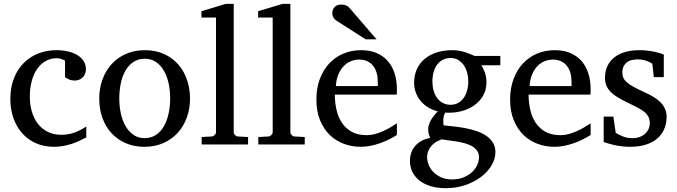

<svg xmlns="http://www.w3.org/2000/svg" viewBox="-20 -757 3547 1006"><path d="M432.1 -37.1Q415 -28.3 396.2 -19.3Q377.4 -10.3 356.2 -3.4Q335 3.4 311.8 7.8Q288.6 12.2 263.2 12.2Q210.4 12.2 168.2 -6.6Q126 -25.4 96.2 -58.8Q66.4 -92.3 50.3 -138.2Q34.2 -184.1 34.2 -237.8Q34.2 -300.8 53.7 -348.6Q73.2 -396.5 106.4 -429Q139.6 -461.4 183.3 -477.8Q227.1 -494.1 274.9 -494.1Q307.6 -494.1 336.2 -487.5Q364.7 -481 385.5 -468.3Q406.2 -455.6 418.2 -437Q430.2 -418.5 430.2 -394Q430.2 -379.4 425 -368.4Q419.9 -357.4 411.6 -349.9Q403.3 -342.3 392.8 -338.6Q382.3 -335 371.1 -335Q354.5 -335 342.3 -340.6Q330.1 -346.2 320.8 -352.1V-439Q310.5 -444.8 299.6 -448.5Q288.6 -452.1 278.8 -452.1Q245.6 -452.1 219 -437Q192.4 -421.9 174.1 -395Q155.8 -368.2 146 -331.3Q136.2 -294.4 136.2 -251Q136.2 -209.5 146.7 -172.9Q157.2 -136.2 178 -109.1Q198.7 -82 229.7 -66.4Q260.7 -50.8 301.8 -50.8Q336.9 -50.8 368.4 -61.8Q399.9 -72.8 432.1 -94.2Z M871.6 -241.2Q871.6 -282.2 863.5 -319.8Q855.5 -357.4 838.9 -386.2Q822.3 -415 797.4 -432.1Q772.5 -449.2 738.8 -449.2Q704.1 -449.2 678.7 -432.1Q653.3 -415 637 -386.2Q620.6 -357.4 612.8 -319.8Q605 -282.2 605 -241.2Q605 -200.7 613 -163.1Q621.1 -125.5 637.7 -96.7Q654.3 -67.9 679.2 -50.5Q704.1 -33.2 737.8 -33.2Q772 -33.2 797.4 -50.3Q822.8 -67.4 839.1 -96.2Q855.5 -125 863.5 -162.6Q871.6 -200.2 871.6 -241.2ZM975.6 -240.2Q975.6 -187 958.7 -140.9Q941.9 -94.7 910.9 -60.8Q879.9 -26.9 835.7 -7.3Q791.5 12.2 736.8 12.2Q682.1 12.2 638.2 -7.1Q594.2 -26.4 563.5 -60.1Q532.7 -93.8 516.4 -139.9Q500 -186 500 -240.2Q500 -293.5 516.6 -339.8Q533.2 -386.2 564.5 -420.7Q595.7 -455.1 639.9 -474.6Q684.1 -494.1 739.7 -494.1Q795.4 -494.1 839.4 -474.1Q883.3 -454.1 913.6 -419.7Q943.8 -385.3 959.7 -339.1Q975.6 -293 975.6 -240.2Z M1036.6 0V-39.1L1089.8 -42Q1096.7 -42 1104.2 -49.1Q1111.8 -56.2 1111.8 -63V-665H1035.6V-698.2L1163.6 -736.8H1204.6V-63Q1204.6 -56.2 1211.7 -49.1Q1218.8 -42 1225.6 -42L1279.8 -39.1V0Z M1333.5 0V-39.1L1386.7 -42Q1393.6 -42 1401.1 -49.1Q1408.7 -56.2 1408.7 -63V-665H1332.5V-698.2L1460.4 -736.8H1501.5V-63Q1501.5 -56.2 1508.5 -49.1Q1515.6 -42 1522.5 -42L1576.7 -39.1V0Z M2059.6 -49.8Q2038.6 -36.6 2015.9 -25.4Q1993.2 -14.2 1969 -5.9Q1944.8 2.4 1919.9 7.3Q1895 12.2 1869.6 12.2Q1824.2 12.2 1782.2 -3.2Q1740.2 -18.6 1708.3 -49.3Q1676.3 -80.1 1657 -126.7Q1637.7 -173.3 1637.7 -235.8Q1637.7 -294.4 1655.3 -342Q1672.9 -389.6 1704.1 -423.6Q1735.4 -457.5 1778.3 -475.8Q1821.3 -494.1 1872.6 -494.1Q1918.9 -494.1 1954.1 -478.8Q1989.3 -463.4 2012.7 -436.3Q2036.1 -409.2 2047.9 -371.3Q2059.6 -333.5 2059.6 -289.1V-275.9Q2059.6 -268.1 2058.6 -261.2H1734.4Q1734.4 -223.1 1742.4 -185.1Q1750.5 -147 1769.5 -116.7Q1788.6 -86.4 1820.8 -67.6Q1853 -48.8 1901.4 -48.8Q1922.9 -48.8 1943.8 -54.4Q1964.8 -60.1 1985.1 -68.8Q2005.4 -77.6 2023.9 -88.6Q2042.5 -99.6 2059.6 -110.8ZM1959.5 -328.1Q1959.5 -353 1953.6 -374.3Q1947.8 -395.5 1935.8 -411.1Q1923.8 -426.8 1905.5 -435.8Q1887.2 -444.8 1862.3 -444.8Q1837.4 -444.8 1815.9 -435.3Q1794.4 -425.8 1778.1 -407.7Q1761.7 -389.6 1751.7 -364Q1741.7 -338.4 1739.7 -306.2H1959.5ZM1896 -550.8 1744.1 -647.9Q1733.4 -654.8 1727.3 -664.6Q1721.2 -674.3 1721.2 -688Q1721.2 -695.8 1723.6 -703.9Q1726.1 -711.9 1731.4 -718.3Q1736.8 -724.6 1745.6 -728.8Q1754.4 -732.9 1767.1 -732.9Q1777.8 -732.9 1785.2 -731.2Q1792.5 -729.5 1798.3 -726.1Q1804.2 -722.7 1809.1 -717.5Q1814 -712.4 1819.3 -706.1L1953.1 -550.8Z M2489.7 66.9Q2489.7 46.4 2479.5 32Q2469.2 17.6 2452.4 8.3Q2435.5 -1 2414.3 -6.6Q2393.1 -12.2 2371.3 -15.9Q2349.6 -19.5 2329.3 -21.7Q2309.1 -23.9 2293.9 -26.9Q2272 -19 2257.3 -8.1Q2242.7 2.9 2233.9 15.6Q2225.1 28.3 2221.4 41.5Q2217.8 54.7 2217.8 66.9Q2217.8 85 2225.6 105.5Q2233.4 126 2249.5 143.1Q2265.6 160.2 2290.3 171.6Q2314.9 183.1 2348.6 183.1Q2384.3 183.1 2410.9 171.6Q2437.5 160.2 2455.1 143.1Q2472.7 126 2481.2 105.5Q2489.7 85 2489.7 66.9ZM2433.6 -331.1Q2433.6 -354.5 2427.5 -376.7Q2421.4 -398.9 2409.7 -415.8Q2397.9 -432.6 2380.6 -442.9Q2363.3 -453.1 2340.8 -453.1Q2319.8 -453.1 2302.2 -444.8Q2284.7 -436.5 2272.2 -420.7Q2259.8 -404.8 2252.7 -381.8Q2245.6 -358.9 2245.6 -330.1Q2245.6 -305.2 2251.7 -283Q2257.8 -260.7 2269.8 -244.1Q2281.7 -227.5 2299.6 -217.8Q2317.4 -208 2340.8 -208Q2363.3 -208 2380.6 -217.8Q2397.9 -227.5 2409.7 -244.1Q2421.4 -260.7 2427.5 -283.2Q2433.6 -305.7 2433.6 -331.1ZM2502 -415Q2513.2 -397 2521 -375.7Q2528.8 -354.5 2528.8 -325.2Q2528.8 -285.6 2510.7 -254.9Q2492.7 -224.1 2462.6 -203.6Q2432.6 -183.1 2393.8 -173.6Q2355 -164.1 2313 -167Q2307.1 -157.2 2304.9 -146Q2302.7 -134.8 2302.5 -125Q2302.2 -115.2 2303.2 -108.2Q2304.2 -101.1 2304.7 -100.1Q2327.1 -97.7 2356 -94.7Q2384.8 -91.8 2414.8 -86.2Q2444.8 -80.6 2473.9 -71.3Q2502.9 -62 2525.4 -47.1Q2547.9 -32.2 2561.8 -11Q2575.7 10.3 2575.7 40Q2575.7 75.7 2555.4 109.6Q2535.2 143.6 2500 170.2Q2464.8 196.8 2417.5 212.9Q2370.1 229 2315.9 229Q2271 229 2236.1 218.3Q2201.2 207.5 2177.2 188.5Q2153.3 169.4 2140.6 143.3Q2127.9 117.2 2127.9 86.9Q2127.9 64.9 2134.3 45.2Q2140.6 25.4 2153.8 9.5Q2167 -6.3 2186.8 -17.8Q2206.5 -29.3 2233.9 -34.2Q2231 -42 2229 -47.1Q2227.1 -52.2 2225.8 -56.9Q2224.6 -61.5 2224.1 -66.7Q2223.6 -71.8 2223.6 -80.1Q2223.6 -99.6 2235.6 -123.3Q2247.6 -147 2273.9 -173.8Q2249 -179.7 2226.6 -192.4Q2204.1 -205.1 2187 -224.4Q2169.9 -243.7 2159.9 -268.8Q2149.9 -293.9 2149.9 -324.2Q2149.9 -363.8 2164.6 -395.3Q2179.2 -426.8 2205.6 -448.7Q2231.9 -470.7 2268.8 -482.4Q2305.7 -494.1 2350.6 -494.1Q2368.2 -494.1 2385 -491.2Q2401.9 -488.3 2416.7 -483.6Q2431.6 -479 2444.3 -473.6Q2457 -468.3 2466.8 -463.9H2601.6V-415Z M3074.7 -49.8Q3053.7 -36.6 3031 -25.4Q3008.3 -14.2 2984.1 -5.9Q2960 2.4 2935.1 7.3Q2910.2 12.2 2884.8 12.2Q2839.4 12.2 2797.4 -3.2Q2755.4 -18.6 2723.4 -49.3Q2691.4 -80.1 2672.1 -126.7Q2652.8 -173.3 2652.8 -235.8Q2652.8 -294.4 2670.4 -342Q2688 -389.6 2719.2 -423.6Q2750.5 -457.5 2793.5 -475.8Q2836.4 -494.1 2887.7 -494.1Q2934.1 -494.1 2969.2 -478.8Q3004.4 -463.4 3027.8 -436.3Q3051.3 -409.2 3063 -371.3Q3074.7 -333.5 3074.7 -289.1V-275.9Q3074.7 -268.1 3073.7 -261.2H2749.5Q2749.5 -223.1 2757.6 -185.1Q2765.6 -147 2784.7 -116.7Q2803.7 -86.4 2835.9 -67.6Q2868.2 -48.8 2916.5 -48.8Q2938 -48.8 2959 -54.4Q2980 -60.1 3000.2 -68.8Q3020.5 -77.6 3039.1 -88.6Q3057.6 -99.6 3074.7 -110.8ZM2974.6 -328.1Q2974.6 -353 2968.8 -374.3Q2962.9 -395.5 2950.9 -411.1Q2939 -426.8 2920.7 -435.8Q2902.3 -444.8 2877.4 -444.8Q2852.5 -444.8 2831.1 -435.3Q2809.6 -425.8 2793.2 -407.7Q2776.9 -389.6 2766.8 -364Q2756.8 -338.4 2754.9 -306.2H2974.6Z M3472.7 -145Q3472.7 -108.4 3459.5 -79.1Q3446.3 -49.8 3421.9 -29.5Q3397.5 -9.3 3361.8 1.5Q3326.2 12.2 3281.7 12.2Q3258.8 12.2 3237.1 9.5Q3215.3 6.8 3197 2.7Q3178.7 -1.5 3164.6 -5.9Q3150.4 -10.3 3143.1 -13.2V-146H3193.8L3206.1 -61Q3221.2 -51.3 3243.4 -42.2Q3265.6 -33.2 3294.9 -33.2Q3316.4 -33.2 3333 -39.8Q3349.6 -46.4 3361.1 -57.1Q3372.6 -67.9 3378.7 -81.8Q3384.8 -95.7 3384.8 -110.8Q3384.8 -131.8 3376.5 -146.7Q3368.2 -161.6 3352.5 -173.6Q3336.9 -185.5 3314.2 -196.8Q3291.5 -208 3262.7 -222.2Q3235.4 -235.4 3214.4 -248.3Q3193.4 -261.2 3179 -276.1Q3164.6 -291 3157.2 -308.8Q3149.9 -326.7 3149.9 -349.1Q3149.9 -382.3 3161.9 -409.2Q3173.8 -436 3196.8 -454.8Q3219.7 -473.6 3253.2 -483.9Q3286.6 -494.1 3330.1 -494.1Q3352.1 -494.1 3372.1 -491.7Q3392.1 -489.3 3408.7 -485.8Q3425.3 -482.4 3438 -478.5Q3450.7 -474.6 3458 -471.2V-353H3405.8L3397.9 -422.9Q3387.2 -431.2 3366.2 -438.5Q3345.2 -445.8 3321.8 -445.8Q3280.3 -445.8 3260.5 -427Q3240.7 -408.2 3240.7 -378.9Q3240.7 -361.8 3246.3 -349.1Q3252 -336.4 3264.9 -325.2Q3277.8 -314 3299.1 -302.2Q3320.3 -290.5 3352.1 -275.9Q3378.4 -264.2 3400.4 -251.5Q3422.4 -238.8 3438.5 -223.1Q3454.6 -207.5 3463.6 -188.5Q3472.7 -169.4 3472.7 -145Z"/></svg>

Font: BabelStone Ogham Pictish
Style: Regular
Weight: 400
Designer: Andrew West
Foundry: BabelStone
Version: Version 1.02 March 14, 2022